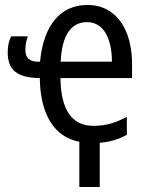

<svg xmlns="http://www.w3.org/2000/svg" viewBox="-20 -566 595 772"><path d="M299 4V186H381V8C421 5 456 -5 490 -24V-96C444 -72 406 -60 356 -60C270 -60 225 -122 223 -252H511V-308C511 -443 451 -546 331 -546C225 -546 155 -467 141 -318H133C98 -318 82 -334 82 -365C82 -385 86 -405 92 -420H25C15 -401 11 -380 11 -355C11 -284 50 -253 140 -252C142 -104 199 -15 299 4ZM330 -477C399 -477 430 -407 430 -318H224C229 -425 266 -477 330 -477Z"/></svg>

Font: Noto Sans Condensed
Style: Regular
Weight: 400
Width: 3
Designer: Monotype Design Team
Foundry: Monotype Imaging Inc.
Version: Version 2.013